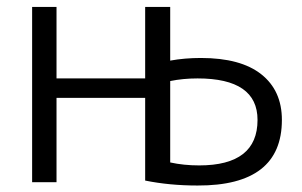

<svg xmlns="http://www.w3.org/2000/svg" viewBox="-20 -540 894 569"><path d="M410.2 -4.9V-250H147.5V0H75.2V-519.5H147.5V-307.6H410.2V-519.5H484.4V-360.4Q527.3 -368.2 575.2 -368.2Q693.4 -368.2 754.4 -319.8Q815.4 -271.5 815.4 -184.6Q815.4 10.7 565.4 9.8Q482.4 9.8 410.2 -4.9ZM484.4 -299.8V-58.6Q524.4 -49.8 570.3 -49.8Q743.2 -49.8 743.2 -184.6Q743.2 -307.6 565.4 -307.6Q522.5 -307.6 484.4 -299.8Z"/></svg>

Font: Gen Shin Gothic Normal
Style: Regular
Weight: 300
Designer: [Source Han Sans]
Ryoko NISHIZUKA  (kana & ideographs); Paul D. Hunt (Latin, Greek & Cyrillic); Wenlong ZHANG  (bopomofo
Version: Version 1.002.20150607